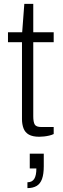

<svg xmlns="http://www.w3.org/2000/svg" viewBox="-20 -692 322 987"><path d="M182 11Q148 11 128.5 0Q109 -11 101 -32Q93 -53 93 -80V-475H21V-526H94L105 -672H151V-526H256V-475H151V-94Q151 -65 158.5 -52Q166 -39 193 -39H256V-3Q246 2 233 5Q220 8 206.5 9.5Q193 11 182 11ZM121 275V245Q145 245 156 227.5Q167 210 167 174H133V98H205V163Q205 203 196 228Q187 253 168 264Q149 275 121 275Z"/></svg>

Font: Archivo SemiBold ExtraLight
Style: Regular
Weight: 250
Version: Version 2.001